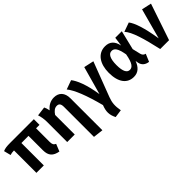

<svg xmlns="http://www.w3.org/2000/svg" viewBox="118 -1557 2763 2763"><g transform="rotate(-45 1499.5 -175.5)"><path d="M631 -457V-572H152C77 -572 43 -567 3 -550L30 -444C59 -453 75 -455 111 -456V0H262V-456L407 -457V-163C407 -52 457 -2 562 17L607 -94C572 -111 561 -131 561 -183V-457Z M1056 -590C983 -590 927 -557 882 -501C874 -541 865 -567 855 -586L713 -568C728 -523 738 -473 738 -406V0H891V-399C923 -447 956 -475 1000 -475C1038 -475 1063 -457 1063 -391V220L1216 238V-413C1216 -525 1156 -590 1056 -590Z M1407 -590 1268 -540C1338 -455 1410 -274 1478 -12C1440 86 1441 151 1485 239L1607 222C1589 118 1593 57 1625 -28L1826 -556L1674 -589L1554 -159C1518 -392 1458 -527 1407 -590Z M2097 -590C1948 -590 1865 -461 1865 -282C1865 -84 1949 17 2081 17C2172 17 2225 -39 2259 -129L2267 -84C2280 -23 2325 9 2387 17L2436 -99C2404 -107 2388 -123 2379 -157L2350 -279L2421 -572H2288L2269 -433C2247 -539 2191 -590 2097 -590ZM2116 -476C2172 -476 2204 -434 2230 -293C2202 -133 2159 -96 2111 -96C2057 -96 2022 -148 2022 -282C2022 -414 2058 -476 2116 -476Z M2581 -590 2441 -540C2516 -459 2570 -270 2631 0H2811L2999 -556L2850 -589L2724 -124C2685 -375 2633 -525 2581 -590Z"/></g></svg>

Font: Glow Sans TC Normal
Style: Bold
Weight: 700
Designer: Ryoko NISHIZUKA (kana, bopomofo & ideographs); Paul D. Hunt (Latin, Greek & Cyrillic); Sandoll Communications, Soo-young
Version: Version 0.93